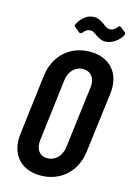

<svg xmlns="http://www.w3.org/2000/svg" viewBox="-134 -963 720 1038"><g transform="rotate(15 226.5 -443.5)"><path d="M349 -782C375 -782 411 -795 439 -835C446 -846 446 -854 441 -858L413 -880C407 -884 401 -883 396 -875C384 -858 370 -853 357 -853C339 -853 329 -864 318 -872C301 -884 284 -895 260 -895C229 -895 196 -877 172 -832C168 -825 170 -820 175 -816L203 -793C208 -789 214 -790 220 -797C233 -814 246 -820 260 -820C276 -820 283 -811 299 -801C316 -790 331 -782 349 -782ZM200 8C311 8 395 -67 409 -182L451 -518C465 -633 399 -708 288 -708C176 -708 93 -633 79 -518L38 -182C24 -67 88 8 200 8ZM212 -92C167 -92 144 -127 150 -177L192 -523C198 -573 231 -608 275 -608C320 -608 345 -573 339 -523L296 -177C290 -127 257 -92 212 -92Z"/></g></svg>

Font: Barlow Condensed SemiBold
Style: Italic
Weight: 600
Width: 3
Italic angle: -7°
Designer: Jeremy Tribby
Foundry: Tribby Type
Version: Version 1.422;hotconv 1.0.109;makeotfexe 2.5.65596